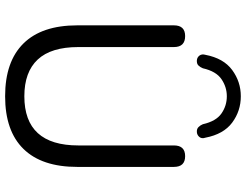

<svg xmlns="http://www.w3.org/2000/svg" viewBox="-128 -848 984 769"><g transform="rotate(90 364.5 -463.0)"><path d="M365 9Q226 9 153.5 -64.5Q81 -138 81 -280V-667Q81 -712 124 -712Q168 -712 168 -667V-284Q168 -175 218 -121.5Q268 -68 365 -68Q562 -68 562 -284V-667Q562 -712 605 -712Q648 -712 648 -667V-280Q648 -138 576 -64.5Q504 9 365 9ZM221 -759Q209 -760 202 -769.5Q195 -779 199 -793Q213 -866 260 -900.5Q307 -935 365 -935Q424 -935 470.5 -900.5Q517 -866 531 -793Q536 -779 528.5 -769.5Q521 -760 509 -759Q496 -758 488.5 -765.5Q481 -773 477 -783Q465 -836 434 -857.5Q403 -879 365 -879Q328 -879 296.5 -857.5Q265 -836 253 -783Q249 -773 242 -765.5Q235 -758 221 -759Z"/></g></svg>

Font: Chiron GoRound TC N
Style: Regular
Weight: 350
Designer: Ryoko NISHIZUKA 西塚涼子 (kana, bopomofo & ideographs); Paul D. Hunt (Latin, Greek & Cyrillic); Sandoll Communications 산돌커뮤니
Foundry: Adobe
Version: Version 1.000;hotconv 1.1.1;makeotfexe 2.6.0